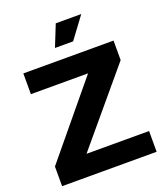

<svg xmlns="http://www.w3.org/2000/svg" viewBox="-168 -1062 1011 1174"><g transform="rotate(-20 338.0 -474.5)"><path d="M31 0V-128L416 -594H44V-729H631V-602L239 -135H646V0ZM279 -809 335 -949H501L397 -809Z"/></g></svg>

Font: BDO Grotesk
Style: Bold
Weight: 700
Designer: Deni Anggara
Foundry: Lokal Container
Version: Version 2.000